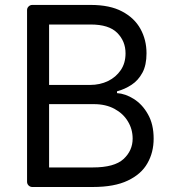

<svg xmlns="http://www.w3.org/2000/svg" viewBox="-20 -747 691 767"><path d="M88.1 -21V-706.7Q88.1 -715.2 94.3 -721.2Q100.5 -727.3 109 -727.3H342.3Q419 -727.3 467.7 -701.3Q517 -675.4 541.2 -631.4Q565.3 -587.7 565.3 -534.1Q565.3 -486.9 549 -456.7Q532.3 -425.8 505.7 -408.4Q478.7 -390.6 447.4 -382.1V-375Q481.2 -372.9 514.6 -351.6Q548.7 -330.3 571 -290.5Q593.8 -250.7 593.8 -193.2Q593.8 -138.1 568.9 -94.8Q544.4 -51.1 490.4 -25.6Q437.1 0 350.9 0H109Q100.5 0 94.3 -6Q88.1 -12.1 88.1 -21ZM350.9 -78.1Q437.1 -78.1 473.7 -111.9Q509.9 -145.6 509.9 -193.2Q509.9 -230.8 491.1 -261.7Q472.7 -293 437.5 -312.1Q402.7 -331 355.1 -331H176.1V-78.1ZM339.5 -407.7Q379.3 -407.7 411.6 -423.3Q443.2 -438.6 462.7 -467.3Q481.5 -495 481.5 -534.1Q481.5 -582.4 448.2 -615.8Q415.1 -649.1 342.3 -649.1H176.1V-407.7Z"/></svg>

Font: DeltaSans
Style: Regular
Weight: 400
Designer: Rasmus Andersson
Foundry: rsms
Version: Version 3.012